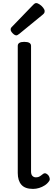

<svg xmlns="http://www.w3.org/2000/svg" viewBox="-20 -1206 346 1243"><path d="M194 17Q142 17 118.5 -10Q95 -37 95 -86V-909Q95 -922 105.5 -928.5Q116 -935 137 -935Q159 -935 170 -928.5Q181 -922 181 -909V-96Q181 -76 190 -67Q199 -58 212 -58Q223 -58 230.5 -61Q238 -64 245 -69.5Q252 -75 259 -80Q267 -86 276 -83.5Q285 -81 294 -70Q299 -63 301.5 -53Q304 -43 299 -35Q288 -18 270.5 -6.5Q253 5 233 11Q213 17 194 17ZM86 -977Q75 -977 62 -990.5Q49 -1004 49 -1014Q49 -1019 50 -1022.5Q51 -1026 57 -1032L195 -1175Q200 -1180 204.5 -1183Q209 -1186 214 -1186Q224 -1186 237 -1177Q250 -1168 259.5 -1156Q269 -1144 269 -1134Q269 -1127 266.5 -1122Q264 -1117 254 -1109L105 -987Q99 -983 94.5 -980Q90 -977 86 -977Z"/></svg>

Font: Playwrite DE Grund
Style: Regular
Weight: 400
Designer: Veronika Burian, José Scaglione
Foundry: TypeTogether
Version: Version 1.002